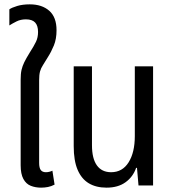

<svg xmlns="http://www.w3.org/2000/svg" viewBox="-20 -853 799 883"><path d="M169 10Q143 10 121.5 1.5Q100 -7 87.5 -30Q75 -53 75 -93V-486Q75 -514 79 -531.5Q83 -549 91.5 -566.5Q100 -584 116 -610Q136 -641 145.5 -661Q155 -681 155 -706Q155 -735 141.5 -749.5Q128 -764 99 -764Q75 -764 56 -754.5Q37 -745 23 -736V-810Q34 -818 59 -825.5Q84 -833 117 -833Q173 -833 206.5 -803.5Q240 -774 240 -714Q240 -674 228 -644.5Q216 -615 200 -590Q187 -568 177.5 -553.5Q168 -539 164 -524Q160 -509 160 -484V-104Q160 -81 167.5 -71Q175 -61 191 -61Q199 -61 207 -63Q215 -65 221 -68L231 -4Q216 4 200.5 7Q185 10 169 10Z M470 10Q422 10 388.5 -10Q355 -30 337 -72Q319 -114 319 -181V-548H403V-185Q403 -124 425.5 -92.5Q448 -61 491 -61Q543 -61 571.5 -106.5Q600 -152 600 -227V-548H684V0H617L610 -81H606Q592 -40 557.5 -15Q523 10 470 10Z"/></svg>

Font: Noto Sans Thai Condensed
Style: Regular
Weight: 400
Width: 3
Designer: Monotype Design Team
Foundry: Monotype Imaging Inc.
Version: Version 2.002